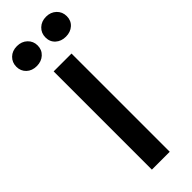

<svg xmlns="http://www.w3.org/2000/svg" viewBox="-297 -876 897 897"><g transform="rotate(-45 152.0 -427.5)"><path d="M4.5 -740.5Q-15 -759 -15 -787.5Q-15 -816 4.5 -835Q24 -854 55 -854Q86 -854 106 -835Q126 -816 126 -787.5Q126 -759 106 -740.5Q86 -722 55 -722Q24 -722 4.5 -740.5ZM198 -741Q178 -759 178 -788Q178 -817 198 -836Q218 -855 248.5 -855Q279 -855 299 -836Q319 -817 319 -788Q319 -759 299 -741Q279 -723 248.5 -723Q218 -723 198 -741ZM93 0V-649H211V0Z"/></g></svg>

Font: Karmilla
Style: Bold
Weight: 700
Designer: Jonathan Pinhorn
Version: Version 1.000